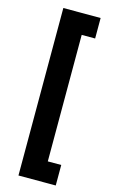

<svg xmlns="http://www.w3.org/2000/svg" viewBox="-147 -885 650 1104"><g transform="rotate(15 177.5 -333.5)"><path d="M85 -832V165H307V43H227V-710H307V-832Z"/></g></svg>

Font: Noto Sans Devanagari ExtraCondensed Black
Style: Regular
Weight: 900
Width: 2
Designer: Jelle Bosma - Monotype Design Team
Foundry: Monotype Imaging Inc.
Version: Version 2.004